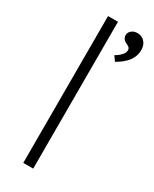

<svg xmlns="http://www.w3.org/2000/svg" viewBox="-193 -789 672 838"><g transform="rotate(30 143.0 -370.0)"><path d="M86 0V-740H136V0ZM212 -582 195 -606Q209 -613 222.5 -626.5Q236 -640 236 -654Q236 -661 232.5 -665.5Q229 -670 218 -675Q194 -685 194 -707Q194 -720 205.5 -730Q217 -740 235 -740Q257 -740 271.5 -724.5Q286 -709 286 -683Q286 -624 212 -582Z"/></g></svg>

Font: Readex Pro ExtraLight
Style: Regular
Weight: 200
Designer: Bonnie Shaver-Troup, Thomas Jockin
Foundry: Lexend
Version: Version 1.203; ttfautohint (v1.8.3)